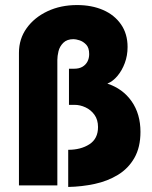

<svg xmlns="http://www.w3.org/2000/svg" viewBox="-20 -734 600 760"><path d="M250 -141Q300 -141 334 -163Q368 -185 368 -231Q368 -260 354 -279.5Q340 -299 318.5 -309Q297 -319 275 -319H253V-462H274Q293 -462 306 -469.5Q319 -477 326 -490Q333 -503 333 -520Q333 -545 321 -557.5Q309 -570 294.5 -574.5Q280 -579 271 -579Q245 -579 230.5 -564.5Q216 -550 211.5 -531Q207 -512 207 -497V0H55V-525Q55 -580 85.5 -622.5Q116 -665 168 -689.5Q220 -714 285 -714Q343 -714 388 -694.5Q433 -675 459 -637.5Q485 -600 485 -548Q485 -514 474 -484.5Q463 -455 445 -433.5Q427 -412 405 -403Q466 -383 501 -333Q536 -283 536 -212Q536 -151 512 -109Q488 -67 447 -42Q406 -17 355 -6Q304 5 250 6Z"/></svg>

Font: Raleway Thin ExtraBold
Style: Regular
Weight: 800
Version: Version 4.026